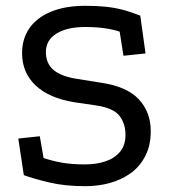

<svg xmlns="http://www.w3.org/2000/svg" viewBox="-20 -625 583 661"><path d="M275 16Q204 16 151 3.5Q98 -9 62 -22L43 -148L117 -156L130 -81Q160 -71 193 -65Q226 -59 273 -59Q310 -59 341.5 -69Q373 -79 392.5 -101.5Q412 -124 412 -161Q412 -199 391.5 -226Q371 -253 311 -262L236 -273Q149 -287 102.5 -331Q56 -375 56 -442Q56 -491 81 -527.5Q106 -564 155 -584.5Q204 -605 274 -605Q311 -605 342 -602Q373 -599 402 -591.5Q431 -584 463 -571L481 -441L405 -433L392 -516Q372 -523 342 -527.5Q312 -532 273 -532Q211 -532 174.5 -509.5Q138 -487 138 -446Q138 -406 164.5 -384Q191 -362 242 -354L329 -340Q417 -327 458 -283Q499 -239 499 -173Q499 -124 480 -87.5Q461 -51 429.5 -28.5Q398 -6 358 5Q318 16 275 16Z"/></svg>

Font: Podkova Medium
Style: Regular
Weight: 500
Designer: Ilya Yudin
Foundry: Cyreal (www.cyreal.org)
Version: Version 2.103